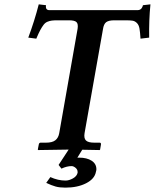

<svg xmlns="http://www.w3.org/2000/svg" viewBox="-20 -693 716 888"><path d="M209 -646H615.2Q619.1 -646 622.3 -646.7Q625.5 -647.5 627.9 -648.7Q630.4 -649.9 632.3 -651.9Q634.3 -653.8 635.3 -655.3Q636.2 -656.7 637.5 -659.2Q638.7 -661.6 639.2 -662.8Q639.6 -664.1 640.4 -666.3Q641.1 -668.5 641.1 -668.9L675.8 -672.9Q668.5 -599.6 669.9 -519L629.9 -514.2Q627.9 -545.4 625 -561.5Q622.1 -577.6 613.3 -586.4Q604.5 -595.2 594 -597.2Q583.5 -599.1 561 -599.1H508.8Q482.4 -599.1 470.9 -590.3Q459.5 -581.5 456.1 -557.1L371.1 -77.1Q367.2 -53.7 377.4 -43.5Q387.7 -33.2 416 -33.2H440.9Q448.2 -33.2 446.8 -23.9L442.9 -1L440.9 1Q400.9 0 360.4 -0.5L337.9 36.1H346.2Q381.8 36.1 403.8 50.3Q425.8 64.5 425.8 89.8Q425.8 95.2 423.8 101.1Q418 134.3 378.4 154.5Q338.9 174.8 282.2 174.8Q255.9 174.8 237.3 169.7Q218.8 164.6 193.8 152.8L212.9 126Q248 142.1 283.2 142.1Q299.3 142.1 317.4 132.1Q335.4 122.1 338.9 106V102.1Q338.9 90.8 329.3 83Q319.8 75.2 311 75.2Q289.1 75.2 264.2 86.9L251 69.8L297.4 -1H289.1L157.2 1L154.8 -1L159.2 -23.9Q160.6 -33.2 168 -33.2H192.9Q221.7 -33.2 235.8 -44.2Q250 -55.2 253.9 -77.1L338.9 -560.1Q342.3 -582.5 333.7 -590.8Q325.2 -599.1 298.8 -599.1H248Q230 -599.1 220 -597.9Q210 -596.7 199.7 -592.5Q189.5 -588.4 181.9 -578.6Q174.3 -568.8 166.3 -554Q158.2 -539.1 147.9 -514.2L110.8 -519Q140.1 -597.7 159.2 -672.9L192.9 -668.9Q189 -646 209 -646Z"/></svg>

Font: Linux Libertine G
Style: Bold Italic
Weight: 700
Italic angle: -11.5°
Designer: Philipp H. Poll
Foundry: Philipp H. Poll
Version: Version 4.1.0